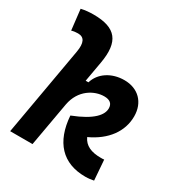

<svg xmlns="http://www.w3.org/2000/svg" viewBox="-176 -866 938 999"><g transform="rotate(30 293.0 -367.0)"><path d="M480.5 9.8C501.5 9.8 516.1 7.3 531.2 4.4L522 -116.7C515.6 -115.7 511.7 -115.7 502 -115.7C444.3 -115.7 405.8 -132.3 386.7 -173.8C487.3 -220.2 544.9 -297.4 544.9 -389.2C544.9 -472.7 490.2 -527.3 407.2 -527.3C330.1 -527.3 268.1 -485.8 250 -423.8H233.4L254.9 -545.4C279.3 -683.6 232.4 -742.7 97.7 -742.7C72.8 -742.7 47.9 -740.7 23.4 -734.9L37.6 -611.8C50.3 -615.7 63.5 -617.2 76.2 -617.2C113.3 -617.2 128.4 -590.8 117.7 -530.8L24.4 0H158.7L205.6 -264.6C223.1 -360.8 299.3 -401.9 358.4 -401.9C392.6 -401.9 409.7 -387.2 409.7 -358.9C409.7 -319.8 373 -272.9 254.9 -227.1C266.1 -74.2 343.8 9.8 480.5 9.8Z"/></g></svg>

Font: Cascadia Code NF
Style: Bold Italic
Weight: 700
Italic angle: -10°
Monospace: yes
Designer: Aaron Bell
Foundry: Saja Typeworks
Version: Version 2404.023